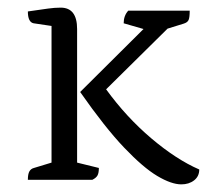

<svg xmlns="http://www.w3.org/2000/svg" viewBox="-20 -471 556 503"><path d="M53 0Q53 -15 57 -22Q61 -29 69 -31L115 -45V-403L68 -410Q53 -413 53 -441Q88 -446 105.5 -448.5Q123 -451 139 -451Q182 -451 182 -395V-45L239 -31Q239 -18 235.5 -11.5Q232 -5 222 0ZM455 12Q429 12 392 -10Q355 -32 305 -84.5Q255 -137 190 -230L356 -395L304 -410Q304 -430 316 -443H477Q477 -425 474 -418.5Q471 -412 461 -409L419 -396L258 -237Q311 -164 376.5 -108.5Q442 -53 502 -27Q502 -9 488.5 1.5Q475 12 455 12Z"/></svg>

Font: Petrona Light
Style: Regular
Weight: 300
Designer: Ringo R. Seeber
Foundry: Ringo R. Seeber
Version: Version 2.001; ttfautohint (v1.8.3)